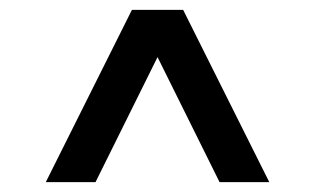

<svg xmlns="http://www.w3.org/2000/svg" viewBox="-20 -720 640 390"><path d="M73 -350 248 -700H352L527 -350H426L300 -604L174 -350Z"/></svg>

Font: Red Hat Text SemiBold
Style: Regular
Weight: 600
Designer: Pentagram, MCKL
Foundry: MCKL
Version: Version 1.030